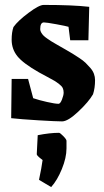

<svg xmlns="http://www.w3.org/2000/svg" viewBox="-20 -487 425 788"><path d="M25.9 -2 27.8 -163.1H95.2L116.2 -84Q140.6 -75.7 173.3 -68.4Q206.1 -61 220.2 -61Q227.5 -61 234.4 -78.6Q241.2 -96.2 241.2 -106.9Q241.2 -117.7 237.5 -125.5Q233.9 -133.3 223.1 -141.6Q212.4 -149.9 204.1 -155Q195.8 -160.2 174.3 -171.4Q152.8 -182.6 140.1 -189.9Q74.7 -227.1 51.3 -256.3Q27.8 -285.6 27.8 -324.2Q27.8 -354.5 35.2 -376Q53.7 -401.9 97.2 -434.3Q140.6 -466.8 159.2 -466.8Q278.8 -466.8 346.2 -459L342.8 -321.8H268.1L261.2 -377Q252.4 -379.9 211.4 -387.5Q170.4 -395 160.2 -395Q145 -395 145 -367.2Q145 -360.4 149.2 -353.3Q153.3 -346.2 158.7 -340.8Q164.1 -335.4 174.3 -328.4Q184.6 -321.3 190.4 -317.6Q196.3 -314 208.5 -306.9Q220.7 -299.8 224.1 -297.9Q230.5 -294.4 249.5 -283.4Q268.6 -272.5 278.1 -266.6Q287.6 -260.7 304.7 -249.5Q321.8 -238.3 331.1 -229.2Q340.3 -220.2 350.6 -208.5Q360.8 -196.8 365.5 -184.1Q370.1 -171.4 370.1 -158.2Q370.1 -125.5 361.8 -100.1Q344.2 -69.3 301.5 -29.1Q258.8 11.2 234.9 11.2Q210.9 11.2 137.7 6.8Q64.5 2.4 25.9 -2ZM189.9 280.8 140.1 251Q150.9 200.2 154.8 169.9Q152.8 168.5 147.7 164.3Q142.6 160.2 139.4 157.5Q136.2 154.8 133.3 151.1Q130.4 147.5 130.9 145L134.8 67.9Q184.6 58.1 222.2 58.1Q226.6 58.1 239.7 71.5Q252.9 85 252.9 90.8V122.1Q252.9 160.2 233.9 206.8Q214.8 253.4 189.9 280.8Z"/></svg>

Font: Grenze
Style: Bold
Weight: 700
Designer: Renata Polastri
Foundry: Omnibus-Type
Version: Version 1.002;PS 001.002;hotconv 1.0.88;makeotf.lib2.5.64775